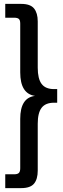

<svg xmlns="http://www.w3.org/2000/svg" viewBox="-20 -803 323 987"><path d="M84 -431V-682Q84 -699 77 -705.5Q70 -712 52 -712H7V-783H89Q136 -783 155 -759.5Q174 -736 174 -693V-455Q174 -398 194 -371.5Q214 -345 258 -345H274V-275H258Q214 -275 194 -249Q174 -223 174 -167V74Q174 118 155 141Q136 164 89 164H7V93H52Q70 93 77 86Q84 79 84 62V-192Q84 -301 160 -310Q84 -321 84 -431Z"/></svg>

Font: Teko Regular
Style: Regular
Weight: 400
Designer: Manushi Parikh, Jonny Pinhorn
Foundry: Indian Type Foundry
Version: Version 1.105;PS 1.0;hotconv 1.0.78;makeotf.lib2.5.61930; tt